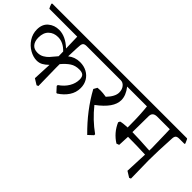

<svg xmlns="http://www.w3.org/2000/svg" viewBox="-13 -1121 1700 1700"><g transform="rotate(45 837.0 -271.0)"><path d="M420 -478Q420 -468 418 -448L414 -345Q463 -384 526 -384Q574 -384 612 -363.5Q650 -343 671 -307Q692 -271 692 -225Q692 -169 661 -122.5Q630 -76 577 -42L569 -43L528 -88L529 -100Q579 -134 605.5 -179Q632 -224 632 -271Q632 -305 616.5 -319Q601 -333 567 -333Q517 -333 481.5 -309.5Q446 -286 410 -243V-198L414 27L398 34L343 0L351 -175Q324 -148 299 -134.5Q274 -121 243 -121Q200 -121 154.5 -146.5Q109 -172 79.5 -217.5Q50 -263 50 -318Q50 -384 92 -419.5Q134 -455 193 -455Q273 -455 352 -381L348 -525H-1Q-12 -542 -20 -569L-15 -576H741L746 -571L763 -533L759 -525H467Q442 -525 431.5 -515Q421 -505 420 -478ZM354 -286V-291Q354 -324 353 -344Q297 -403 231 -403Q178 -403 144 -370.5Q110 -338 110 -277Q110 -230 132.5 -202.5Q155 -175 200 -175Q233 -175 258.5 -190Q284 -205 300 -222.5Q316 -240 354 -286Z M973 -525Q1022 -463 1022 -404Q1022 -356 988 -307Q954 -258 883 -205Q966 -101 1071 -26V-14L1026 28Q870 -125 776 -298L795 -332Q819 -334 831 -334Q861 -334 903 -327Q961 -388 961 -438Q961 -476 941 -500.5Q921 -525 893 -525H742Q731 -543 723 -569L728 -576H1106L1111 -571L1129 -533L1125 -525Z M1691 -525H1626Q1601 -525 1590.5 -515Q1580 -505 1579 -478Q1569 -306 1569 -198L1573 27L1557 34L1502 0L1511 -211Q1398 -216 1293 -216L1288 -110L1263 -101Q1179 -154 1140 -245L1148 -262Q1176 -270 1232 -272V-305Q1232 -426 1221 -525H1108Q1098 -542 1089 -569L1094 -576H1672L1677 -571L1694 -533ZM1509 -465 1507 -525H1347Q1320 -524 1306.5 -511.5Q1293 -499 1293 -472L1291 -273Q1373 -272 1512 -263L1513 -291Q1513 -319 1509 -465Z"/></g></svg>

Font: Sahitya
Style: Regular
Weight: 400
Designer: Juan Pablo del Peral
Foundry: Juan Pablo del Peral (http://www.huertatipografica.com)
Version: Version 1.001;PS 001.000;hotconv 1.0.70;makeotf.lib2.5.58329